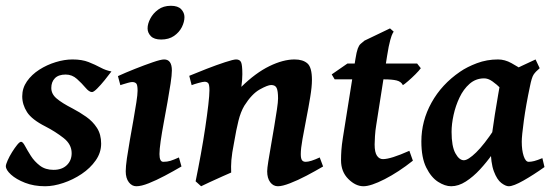

<svg xmlns="http://www.w3.org/2000/svg" viewBox="-29 -626 1906 664"><path d="M356.4 -378.9Q346.7 -365.7 333 -348.9Q319.3 -332 307.1 -319.8Q294.9 -307.6 289.1 -307.6Q279.3 -307.6 266.6 -322.8Q253.9 -337.9 237.1 -353Q220.2 -368.2 198.2 -368.2Q173.3 -368.2 160.9 -355.5Q148.4 -342.8 148.4 -321.8Q148.4 -300.8 167 -285.2Q185.5 -269.5 221.7 -251Q246.1 -238.3 269 -222.2Q292 -206.1 306.4 -183.6Q320.8 -161.1 320.8 -129.4Q320.8 -98.1 302 -71.3Q283.2 -44.4 253.4 -24.4Q223.6 -4.4 189.9 6.8Q156.2 18.1 127 18.1Q88.4 18.1 57.6 6.1Q26.9 -5.9 9 -22.2Q-8.8 -38.6 -8.8 -51.3Q-8.8 -57.1 -2.7 -71Q3.4 -85 12.7 -99.9Q22 -114.7 30.5 -125.2Q39.1 -135.7 43.9 -135.7Q49.8 -135.7 57.6 -121.1Q65.4 -106.4 77.6 -87.2Q89.8 -67.9 108.9 -53.2Q127.9 -38.6 156.2 -38.6Q185.1 -38.6 201.9 -54.7Q218.8 -70.8 218.8 -96.2Q218.8 -127 190.7 -148.9Q162.6 -170.9 128.4 -188.5Q81.1 -212.4 64.5 -238.3Q47.9 -264.2 47.9 -293Q47.9 -321.3 64.2 -344.7Q80.6 -368.2 106.9 -385Q133.3 -401.9 163.6 -411.1Q193.8 -420.4 221.7 -420.4Q254.4 -420.4 277.3 -411.4Q300.3 -402.3 318.8 -392.3Q337.4 -382.3 356.4 -378.9Z M608.9 -566.9Q608.9 -550.3 599.9 -532.2Q590.8 -514.2 572.8 -501.7Q554.7 -489.3 528.3 -489.3Q503.9 -489.3 492.7 -501Q481.4 -512.7 481.4 -527.8Q481.4 -543.9 491 -562Q500.5 -580.1 518.3 -593Q536.1 -606 562 -606Q586.4 -606 597.7 -594Q608.9 -582 608.9 -566.9ZM598.6 -50.3Q570.3 -33.7 540.8 -18.1Q511.2 -2.4 485.4 7.8Q459.5 18.1 442.4 18.1Q427.2 18.1 416.5 4.2Q405.8 -9.8 405.8 -33.7Q405.8 -49.8 409.9 -78.6Q414.1 -107.4 420.2 -142.1Q426.3 -176.8 432.4 -210.9Q438.5 -245.1 442.6 -272.2Q446.8 -299.3 446.8 -312.5Q446.8 -333 441.9 -337.6Q437 -342.3 428.2 -342.3Q423.3 -342.3 413.6 -339.6Q403.8 -336.9 395.5 -334.2Q387.2 -331.5 387.2 -331.5L378.9 -362.8Q404.3 -374.5 437.5 -387.7Q470.7 -400.9 499 -410.6Q527.3 -420.4 538.6 -420.4Q565.4 -420.4 565.4 -382.3Q565.4 -366.7 561 -337.6Q556.6 -308.6 550.3 -273.2Q543.9 -237.8 537.4 -202.4Q530.8 -167 526.6 -137.9Q522.5 -108.9 522.5 -93.3Q522.5 -66.4 535.6 -66.4Q549.3 -66.4 560.3 -69.8Q571.3 -73.2 589.8 -81.5Z M1088.4 -50.3Q1061 -34.2 1030.8 -18.3Q1000.5 -2.4 973.9 7.8Q947.3 18.1 932.1 18.1Q916 18.1 905.5 4.2Q895 -9.8 895 -33.7Q895 -43.5 898.9 -67.9Q902.8 -92.3 908.4 -124.3Q914.1 -156.2 919.4 -188.7Q924.8 -221.2 928.7 -247.3Q932.6 -273.4 932.6 -285.6Q932.6 -311.5 927.7 -321.8Q922.9 -332 908.7 -332Q897 -332 869.4 -316.7Q841.8 -301.3 815.9 -260.3Q803.2 -238.8 795.7 -208.5Q788.1 -178.2 780.8 -134.8Q772.9 -94.7 771.2 -72.5Q769.5 -50.3 770.5 -29.3Q762.2 -25.9 740 -15.9Q717.8 -5.9 695.8 4.2Q673.8 14.2 666.5 18.1L647.5 1Q656.7 -43.9 665.5 -92.3Q674.3 -140.6 680.9 -185.1Q687.5 -229.5 691.4 -263.4Q695.3 -297.4 695.3 -313.5Q695.3 -334 690.9 -338.6Q686.5 -343.3 678.7 -343.3Q672.4 -343.3 656.7 -338.9Q641.1 -334.5 633.8 -331.5L625.5 -363.8Q650.9 -374.5 685.5 -387.9Q720.2 -401.4 749.3 -410.9Q778.3 -420.4 787.6 -420.4Q800.3 -420.4 804.7 -410.9Q809.1 -401.4 809.1 -369.6Q809.1 -349.6 805.7 -325.7Q855 -374 902.6 -397.2Q950.2 -420.4 989.7 -420.4Q1018.6 -420.4 1034.2 -406.7Q1049.8 -393.1 1049.8 -349.6Q1049.8 -326.2 1043.9 -290.5Q1038.1 -254.9 1030.5 -216.6Q1022.9 -178.2 1017.1 -145Q1011.2 -111.8 1011.2 -93.3Q1011.2 -77.6 1015.4 -72Q1019.5 -66.4 1028.3 -66.4Q1044.4 -66.4 1076.7 -81.5Z M1426.3 -390.1Q1420.4 -381.8 1407.7 -369.1Q1395 -356.4 1382.3 -345.5Q1369.6 -334.5 1364.3 -331.5Q1358.4 -343.8 1342.8 -347.7Q1327.1 -351.6 1298.3 -351.6H1128.4L1118.2 -368.7L1172.4 -406.2H1413.6ZM1398.9 -70.3Q1349.1 -30.8 1301.3 -6.3Q1253.4 18.1 1228 18.1Q1200.7 18.1 1175.5 -7.1Q1150.4 -32.2 1150.4 -71.8Q1150.4 -88.9 1151.6 -106.4Q1152.8 -124 1156.7 -148.9L1200.2 -421.9Q1204.1 -446.8 1208.3 -458Q1212.4 -469.2 1218 -474.1Q1223.6 -479 1231.4 -485.4L1319.8 -527.8L1332.5 -516.6Q1332.5 -516.6 1329.1 -511Q1325.7 -505.4 1320.6 -487.3Q1315.4 -469.2 1309.6 -432.1L1272 -192.4Q1269 -174.8 1267.8 -155.3Q1266.6 -135.7 1266.6 -126.5Q1266.6 -99.1 1274.7 -87.4Q1282.7 -75.7 1295.4 -75.7Q1322.3 -75.7 1386.7 -104.5Z M1854 -48.3Q1816.4 -21.5 1781.5 -1.7Q1746.6 18.1 1730.5 18.1Q1719.7 18.1 1704.8 6.8Q1689.9 -4.4 1679 -33.4Q1668 -62.5 1668 -114.7Q1668 -127.9 1672.1 -159.9Q1676.3 -191.9 1682.4 -230Q1688.5 -268.1 1694.1 -300.3Q1699.7 -332.5 1702.1 -345.7Q1705.1 -359.4 1726.8 -372.8Q1748.5 -386.2 1775.9 -398.4Q1803.2 -410.6 1823.2 -420.4L1837.4 -390.1Q1822.8 -377.9 1816.2 -367.7Q1809.6 -357.4 1803.7 -327.1Q1790 -262.7 1782.7 -209.2Q1775.4 -155.8 1775.4 -136.2Q1775.4 -106.4 1782 -86.4Q1788.6 -66.4 1799.3 -66.4Q1808.1 -66.4 1818.6 -69.1Q1829.1 -71.8 1846.7 -79.1ZM1810.1 -367.7Q1797.9 -358.9 1785.6 -338.9Q1773.4 -318.8 1763.2 -301.5Q1752.9 -284.2 1745.1 -284.2Q1739.3 -284.2 1728.3 -294.9Q1717.3 -305.7 1703.1 -319.8Q1689 -334 1673.8 -344.7Q1658.7 -355.5 1644 -355Q1615.7 -354.5 1594.7 -335.9Q1573.7 -317.4 1560.1 -288.6Q1546.4 -259.8 1539.6 -228.3Q1532.7 -196.8 1532.7 -169.9Q1532.7 -120.1 1545.9 -95.9Q1559.1 -71.8 1575.2 -71.8Q1589.8 -71.8 1617.7 -98.9Q1645.5 -126 1681.2 -180.2L1673.3 -92.3Q1654.3 -65.4 1630.9 -40Q1607.4 -14.6 1582 1.7Q1556.6 18.1 1531.2 18.1Q1509.8 18.1 1485.8 2.7Q1461.9 -12.7 1445.1 -46.6Q1428.2 -80.6 1428.2 -136.7Q1428.2 -208 1463.4 -271.2Q1498.5 -334.5 1562 -377.9Q1585.9 -394.5 1620.4 -407.5Q1654.8 -420.4 1693.4 -420.4Q1716.8 -420.4 1739.7 -407.7Q1762.7 -395 1781.2 -382.1Q1799.8 -369.1 1810.1 -367.7Z"/></svg>

Font: Dai Banna SIL SemiBold
Style: Italic
Weight: 600
Italic angle: -11°
Designer: Victor Gaultney
Foundry: SIL International
Version: Version 4.000